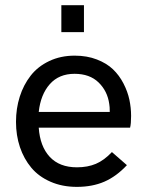

<svg xmlns="http://www.w3.org/2000/svg" viewBox="-20 -710 563 738"><path d="M215.8 -586.4V-689.9H302.7V-586.4ZM275.4 8.3Q219.2 8.3 174.1 -11.5Q128.9 -31.2 100.3 -65.4Q71.8 -99.6 56.6 -144.5Q41.5 -189.5 41.5 -241.7Q41.5 -293 55.9 -338.4Q70.3 -383.8 97.9 -419.2Q125.5 -454.6 169.2 -475.3Q212.9 -496.1 267.1 -496.1Q314.5 -496.1 352.3 -481.4Q390.1 -466.8 414.3 -443.6Q438.5 -420.4 454.6 -389.2Q470.7 -357.9 477.3 -326.9Q483.9 -295.9 483.9 -264.2Q483.9 -233.9 480 -219.2H128.9Q133.8 -147.5 171.1 -107.2Q208.5 -66.9 275.9 -66.9Q316.9 -66.9 348.6 -80.3Q380.4 -93.8 410.2 -125.5L467.8 -75.2Q427.2 -31.7 381.1 -11.7Q335 8.3 275.4 8.3ZM128.9 -279.8H401.9Q401.9 -300.8 399.9 -310.5Q393.1 -359.9 358.9 -393.1Q324.7 -426.3 266.6 -426.3Q206.5 -426.3 171.4 -386.5Q136.2 -346.7 128.9 -279.8Z"/></svg>

Font: HK Grotesk Medium Legacy
Style: Regular
Weight: 500
Designer: Alfredo Marco Pradil
Foundry: Hanken Design Co.
Version: Version 2.022;PS 002.022;hotconv 1.0.88;makeotf.lib2.5.64775